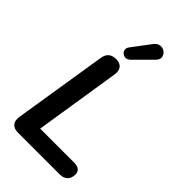

<svg xmlns="http://www.w3.org/2000/svg" viewBox="-283 -1040 1127 1127"><g transform="rotate(45 281.0 -476.0)"><path d="M109 0Q75 0 59.5 -18.5Q44 -37 49 -71L142 -654Q151 -713 211 -713Q243 -713 258 -694.5Q273 -676 268 -643L184 -109H463Q521 -109 521 -65Q521 -34 503.5 -17Q486 0 456 0ZM274 -771Q256 -753 237 -757.5Q218 -762 210 -779Q202 -796 216 -815L301 -928Q318 -950 338.5 -952Q359 -954 374.5 -942Q390 -930 393 -911.5Q396 -893 378 -875Z"/></g></svg>

Font: Nunito
Style: Bold Italic
Weight: 700
Italic angle: -9°
Designer: Vernon Adams
Foundry: Vernon Adams
Version: Version 3.601; ttfautohint (v1.8.2.53-6de2)